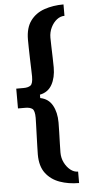

<svg xmlns="http://www.w3.org/2000/svg" viewBox="-65 -836 493 1073"><g transform="rotate(-5 182.0 -299.0)"><path d="M334 202Q275 202 226 184.5Q177 167 147.5 128Q118 89 118 23Q118 9 119 -20.5Q120 -50 121 -83Q122 -116 123 -143.5Q124 -171 124 -182Q124 -223 110.5 -233Q97 -243 71 -243H30V-354H71Q97 -354 110.5 -364Q124 -374 124 -414Q124 -425 123 -453Q122 -481 121 -514.5Q120 -548 119.5 -577.5Q119 -607 119 -621Q119 -687 148 -726.5Q177 -766 226 -783Q275 -800 334 -800V-736Q311 -736 291 -720.5Q271 -705 258 -678.5Q245 -652 245 -621Q245 -606 246 -574Q247 -542 248 -508Q249 -474 249 -454Q249 -397 227 -357.5Q205 -318 159 -309V-290Q205 -281 227 -241.5Q249 -202 249 -145Q249 -124 248 -90.5Q247 -57 246 -24.5Q245 8 245 23Q245 54 258 80Q271 106 291 122Q311 138 334 138Z"/></g></svg>

Font: Big Shoulders Display ExtraBold
Style: Regular
Weight: 800
Designer: Patric King
Foundry: XO Type Co
Version: Version 1.000; ttfautohint (v1.8.2)